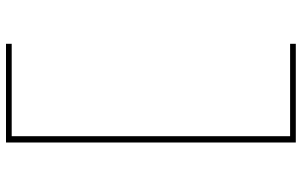

<svg xmlns="http://www.w3.org/2000/svg" viewBox="-203 -660 1006 640"><g transform="rotate(90 300.0 -340.0)"><path d="M126 143V124H434V-804H126V-823H455V143Z"/></g></svg>

Font: Iosevka Curly Slab ThEx
Style: Regular
Weight: 100
Width: 7
Monospace: yes
Designer: Belleve Invis
Foundry: Belleve Invis
Version: Version 11.1.0; ttfautohint (v1.8.3)